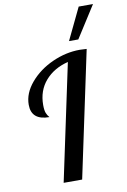

<svg xmlns="http://www.w3.org/2000/svg" viewBox="-106 -1062 741 1123"><g transform="rotate(-10 264.5 -500.0)"><path d="M446.8 -748 288.1 0H178.2L325.2 -691.9Q239.7 -670.4 189.5 -612.3Q139.2 -554.2 139.2 -469.2Q139.2 -438 145.5 -421.6Q151.9 -405.3 163.1 -393.1Q56.2 -393.1 56.2 -484.9Q56.2 -553.2 108.9 -615.2Q161.6 -677.2 242.4 -713.6Q323.2 -750 405.8 -750Q420.4 -750 446.8 -748ZM353 -811 443.8 -1000H528.8L408.2 -811Z"/></g></svg>

Font: Lobster Two
Style: Italic
Weight: 400
Designer: Pablo Impallari
Foundry: Pablo Impallari. www.impallari.com
Version: Version 1.006